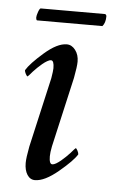

<svg xmlns="http://www.w3.org/2000/svg" viewBox="-44 -561 355 599"><g transform="rotate(5 133.0 -261.5)"><path d="M111.3 -315.4Q115.2 -338.9 115.2 -346.7Q115.2 -371.1 105.5 -371.1Q100.6 -371.1 93.5 -366.9Q86.4 -362.8 79.3 -356.9Q72.3 -351.1 64.7 -343.8Q57.1 -336.4 51.8 -330.6Q46.4 -324.7 42 -319.3L37.1 -314.5Q34.7 -314.5 31 -321.5Q27.3 -328.6 27.3 -333Q40 -354.5 80.3 -389.6Q120.6 -424.8 150.4 -424.8Q166 -424.8 177.2 -410.2Q188.5 -395.5 188.5 -374Q188.5 -358.4 181.6 -322.3L131.8 -103.5Q127.9 -84 127.9 -72.3Q127.9 -47.9 137.7 -47.9Q142.6 -47.9 149.7 -52Q156.7 -56.2 163.8 -62Q170.9 -67.9 178.5 -75.2Q186 -82.5 191.4 -88.4Q196.8 -94.2 201.2 -99.6L206.1 -104.5Q208.5 -104.5 212.2 -97.4Q215.8 -90.3 215.8 -85.9Q203.6 -65.4 160.9 -29.8Q118.2 5.9 87.9 5.9Q72.8 5.9 63.7 -8.3Q54.7 -22.5 54.7 -44.9Q54.7 -61 61.5 -96.7ZM255.9 -491.2H50.8Q47.9 -494.1 47.9 -500Q47.9 -505.9 52 -517.6Q56.2 -529.3 59.6 -529.3H260.7Q262.2 -529.3 263.9 -527.3Q265.6 -525.4 265.6 -522.5Q265.6 -502 255.9 -491.2Z"/></g></svg>

Font: Crimson
Style: Italic
Weight: 400
Italic angle: -11°
Version: Version 0.8